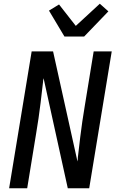

<svg xmlns="http://www.w3.org/2000/svg" viewBox="-20 -1011 640 1031"><path d="M29 0 150 -735H265L396 -144Q397 -150 397.5 -155Q398 -160 398 -165L411 -276Q416 -317 422 -358.5Q428 -400 435 -441L483 -735H580L459 0H344L214 -591Q213 -585 212 -580Q211 -575 211 -570L198 -459Q193 -418 187 -376.5Q181 -335 174 -294L126 0ZM326 -815 243 -954 297 -987 387 -872 516 -991 562 -950 432 -815Z"/></svg>

Font: Iosevka Custom Medium
Style: Italic
Weight: 500
Italic angle: -9°
Designer: Belleve Invis
Foundry: Belleve Invis
Version: Version 27.0.1